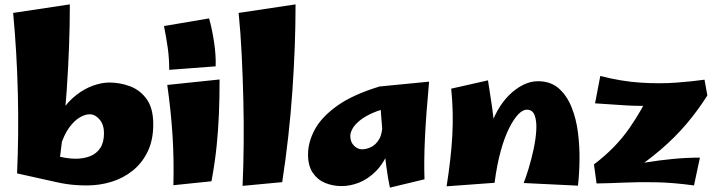

<svg xmlns="http://www.w3.org/2000/svg" viewBox="-20 -836 3283 877"><path d="M378 11Q354 11 330 9.5Q306 8 283 4.5Q260 1 238 -4L180 -142Q205 -133 230 -126Q255 -119 279 -115Q303 -111 325 -111Q362 -111 391.5 -122.5Q421 -134 438 -160Q455 -186 455 -228Q455 -247 450 -262.5Q445 -278 435.5 -289.5Q426 -301 414.5 -307.5Q403 -314 389 -314Q369 -314 344 -299.5Q319 -285 295.5 -252.5Q272 -220 255 -165.5Q238 -111 233 -31L192 -69Q192 -153 210.5 -217Q229 -281 260 -327Q291 -373 328.5 -402Q366 -431 405.5 -445Q445 -459 479 -459Q529 -459 575 -441.5Q621 -424 650.5 -382.5Q680 -341 680 -268Q680 -196 654.5 -143.5Q629 -91 586 -56.5Q543 -22 489 -5.5Q435 11 378 11ZM238 -4 58 -44Q66 -223 61.5 -410Q57 -597 40 -777L299 -816Q299 -628 284.5 -420Q270 -212 238 -4Z M753 -517Q753 -570 746 -619Q739 -668 729 -717L935 -752Q949 -703 958 -642Q967 -581 965 -533ZM946 -8 772 10Q775 -109 768 -218.5Q761 -328 744 -448L983 -473Q983 -390 980 -316.5Q977 -243 969.5 -169Q962 -95 946 -8Z M1269 -4 1088 13Q1092 -76 1093 -176.5Q1094 -277 1091.5 -381Q1089 -485 1084 -586Q1079 -687 1070 -777L1330 -816Q1330 -628 1315.5 -420Q1301 -212 1269 -4Z M1541 14Q1500 14 1465 -0.5Q1430 -15 1408.5 -47Q1387 -79 1387 -130Q1387 -187 1418 -244.5Q1449 -302 1520.5 -353Q1592 -404 1714 -441L1776 -347Q1720 -337 1682 -320Q1644 -303 1621.5 -284Q1599 -265 1589.5 -247Q1580 -229 1580 -215Q1580 -188 1596.5 -171Q1613 -154 1634 -154Q1654 -154 1675.5 -164.5Q1697 -175 1712 -200.5Q1727 -226 1727 -272L1786 -299Q1781 -210 1757 -150Q1733 -90 1697 -54Q1661 -18 1620.5 -2Q1580 14 1541 14ZM1761 21Q1752 -20 1744.5 -77Q1737 -134 1731 -194Q1725 -254 1721 -307.5Q1717 -361 1715 -397.5Q1713 -434 1714 -441L1940 -463Q1926 -312 1921 -205Q1916 -98 1919 -17Z M2620 12 2372 0Q2382 -25 2394.5 -66Q2407 -107 2417 -153Q2427 -199 2429.5 -240.5Q2432 -282 2422.5 -308.5Q2413 -335 2386 -335Q2368 -335 2347.5 -314Q2327 -293 2306 -251.5Q2285 -210 2267.5 -147.5Q2250 -85 2239 -1L2202 -141Q2202 -193 2215.5 -241Q2229 -289 2252 -330Q2275 -371 2305 -401Q2335 -431 2369 -448Q2403 -465 2437 -465Q2495 -465 2532 -432.5Q2569 -400 2590.5 -347Q2612 -294 2620 -230.5Q2628 -167 2627 -103.5Q2626 -40 2620 12ZM2239 -1 2020 15Q2040 -111 2046 -216.5Q2052 -322 2041 -431L2209 -469Q2220 -401 2228 -344.5Q2236 -288 2239.5 -235.5Q2243 -183 2243 -126.5Q2243 -70 2239 -1Z M2840 -35 2693 -85Q2792 -160 2854.5 -250Q2917 -340 2952 -423L3211 -400Q3168 -332 3116.5 -271Q3065 -210 2998 -152.5Q2931 -95 2840 -35ZM3150 11Q3054 -2 2976 -3.5Q2898 -5 2832 -2Q2766 1 2705 2L2693 -85L2834 -76Q2880 -86 2936 -95Q2992 -104 3053.5 -110Q3115 -116 3177 -116ZM2698 -364 2722 -489Q2819 -464 2906.5 -458.5Q2994 -453 3068 -458.5Q3142 -464 3198 -472L3211 -400Q3139 -377 3079 -366.5Q3019 -356 2961.5 -353.5Q2904 -351 2841 -354.5Q2778 -358 2698 -364Z"/></svg>

Font: Marhey Light
Style: Bold
Weight: 700
Version: Version 1.000